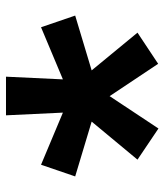

<svg xmlns="http://www.w3.org/2000/svg" viewBox="26 -813 549 641"><g transform="rotate(-90 300.5 -492.5)"><path d="M300 -401 192 -238 88 -308 215 -461 32 -516 71 -630 245 -557 236 -747H365L356 -557L530 -630L569 -516L386 -461L512 -308L408 -239Z"/></g></svg>

Font: Aneliza
Style: Bold
Weight: 700
Designer: Mike Abbink, Paul van der Laan, Pieter van Rosmalen
Foundry: Bold Monday
Version: Version 3.0